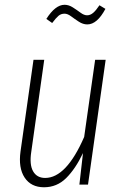

<svg xmlns="http://www.w3.org/2000/svg" viewBox="-20 -772 513 803"><path d="M345.2 -669.9Q327.1 -669.9 309.8 -681.2Q292.5 -692.4 277.6 -703.6Q262.7 -714.8 250 -714.8Q235.4 -714.8 224.9 -706.1Q214.4 -697.3 198.2 -675.8L173.8 -692.9Q211.4 -752 250 -752Q267.6 -752 284.7 -741Q301.8 -730 316.7 -719Q331.5 -708 344.2 -708Q357.4 -708 369.4 -718Q381.3 -728 396 -750L420.9 -734.9Q386.2 -669.9 345.2 -669.9ZM164.1 11.2Q109.9 11.2 83 -29.3Q56.2 -69.8 65.9 -139.2L120.1 -522H165L110.8 -137.2Q102.5 -83.5 118.4 -55.7Q134.3 -27.8 168.9 -27.8Q257.3 -27.8 332 -199.2L377.9 -522H421.9L348.1 0H312L327.1 -131.8Q295.4 -65.4 256.6 -27.1Q217.8 11.2 164.1 11.2Z"/></svg>

Font: Fira Sans Compressed ExtraLight
Style: Italic
Weight: 250
Width: 3
Italic angle: -8°
Designer: Carrois Corporate & Edenspiekermann AG
Foundry: Carrois Corporate GbR & Edenspiekermann AG
Version: Version 4.203;PS 004.203;hotconv 1.0.88;makeotf.lib2.5.64775